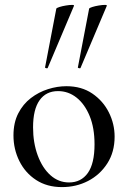

<svg xmlns="http://www.w3.org/2000/svg" viewBox="-20 -751 522 784"><path d="M233 13Q172 13 127.5 -16Q83 -45 59 -93.5Q35 -142 35 -198Q35 -250 54.5 -288Q74 -326 106 -350.5Q138 -375 176 -387Q214 -399 251 -399Q313 -399 357 -369Q401 -339 424.5 -292Q448 -245 448 -193Q448 -130 418 -83.5Q388 -37 339.5 -12Q291 13 233 13ZM262 -6Q311 -6 338.5 -44.5Q366 -83 366 -162Q366 -229 346 -277.5Q326 -326 292.5 -352.5Q259 -379 217 -379Q168 -379 141.5 -341.5Q115 -304 115 -231Q115 -168 134 -116.5Q153 -65 186 -35.5Q219 -6 262 -6ZM175 -474Q174 -471 168.5 -472.5Q163 -474 164 -476L210 -716Q212 -719 223 -722.5Q234 -726 249 -728.5Q264 -731 274 -731Q284 -731 282 -727ZM309 -474Q308 -471 302.5 -472.5Q297 -474 298 -476L344 -716Q346 -719 357 -722.5Q368 -726 383 -728.5Q398 -731 408 -731Q418 -731 416 -727Z"/></svg>

Font: Cormorant Medium
Style: Regular
Weight: 500
Designer: Christian Thalmann (Catharsis Fonts)
Foundry: Catharsis Fonts
Version: Version 4.000